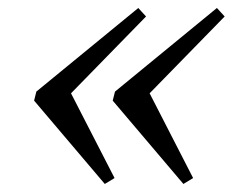

<svg xmlns="http://www.w3.org/2000/svg" viewBox="-20 -446 606 478"><path d="M520 -426.1 539.3 -405 352.5 -213.7 460.8 -2.7 436.6 12 260.6 -195.5 266.3 -218ZM324.3 -426.1 343.6 -405 156.8 -213.7 265.2 -2.7 240.9 12 64.9 -195.5 70.5 -218Z"/></svg>

Font: Playfair 5pt SemiExpanded Light 12pt
Style: Italic
Weight: 300
Italic angle: -15.6°
Version: Version 2.000;gftools[0.9.28]